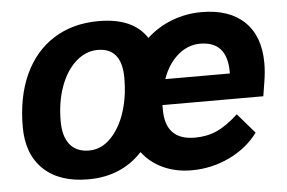

<svg xmlns="http://www.w3.org/2000/svg" viewBox="-43 -568 951 637"><g transform="rotate(-5 433.0 -250.0)"><path d="M842 -323Q842 -293 836 -258L829 -214H493V-199Q493 -97 591 -97Q632 -97 665 -112Q698 -127 736 -162L793 -96Q757 -47 697.5 -18.5Q638 10 571 10Q519 10 476.5 -9.5Q434 -29 407 -65Q337 10 227 10Q131 10 78 -40.5Q25 -91 25 -182Q25 -282 59 -356Q93 -430 156.5 -470Q220 -510 306 -510Q421 -510 466 -440Q503 -474 550 -492Q597 -510 649 -510Q741 -510 791.5 -461.5Q842 -413 842 -323ZM369 -244 372 -263Q375 -289 375 -314Q375 -415 295 -415Q255 -415 222 -385.5Q189 -356 170.5 -305Q152 -254 152 -190Q152 -139 174 -112Q196 -85 238 -85Q285 -85 320.5 -129Q356 -173 369 -244ZM725 -304Q725 -406 635 -406Q594 -406 560.5 -377Q527 -348 510 -299H725Z"/></g></svg>

Font: Sarabun
Style: Bold Italic
Weight: 700
Italic angle: -10°
Designer: Suppakit Chalermlarp | Katatrad Co.,Ltd.
Foundry: Cadson Demak Co.,Ltd.
Version: Version 1.000; ttfautohint (v1.6)